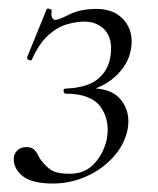

<svg xmlns="http://www.w3.org/2000/svg" viewBox="-20 -422 372 453"><path d="M110 -375Q118 -375 144 -388Q170 -401 208 -401Q250 -401 273 -374Q296 -347 289 -306Q283 -270 252 -241.5Q221 -213 174 -205L178 -213Q238 -218 263.5 -188.5Q289 -159 281 -116Q273 -79 246 -50Q219 -21 182 -5Q145 11 105 11Q52 11 30.5 -9Q9 -29 13 -53Q15 -62 22.5 -68.5Q30 -75 43 -75Q56 -75 62.5 -67Q69 -59 74 -48Q85 -32 99 -22Q113 -12 144 -12Q181 -12 203 -36.5Q225 -61 232 -94Q240 -138 217.5 -169.5Q195 -201 135 -201Q131 -201 130 -207Q129 -213 135 -213Q187 -215 212 -236.5Q237 -258 241 -292Q246 -331 227.5 -351Q209 -371 179 -371Q160 -371 137.5 -364.5Q115 -358 93.5 -338.5Q72 -319 55 -281Q54 -278 48.5 -280.5Q43 -283 44 -287L90 -400Q91 -403 97 -401Q103 -399 102 -396Q100 -386 103 -380.5Q106 -375 110 -375Z"/></svg>

Font: Cormorant Light
Style: Italic
Weight: 300
Italic angle: -10°
Designer: Christian Thalmann (Catharsis Fonts)
Foundry: Catharsis Fonts
Version: Version 4.000